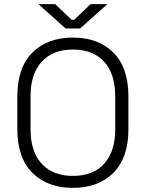

<svg xmlns="http://www.w3.org/2000/svg" viewBox="-20 -896 706 930"><path d="M64 -271V-429Q64 -569 137 -641.5Q210 -714 333 -714Q456 -714 529 -641.5Q602 -569 602 -429V-271Q602 -131 529 -58.5Q456 14 333 14Q210 14 137 -58.5Q64 -131 64 -271ZM538 -269V-431Q538 -538 484.5 -597Q431 -656 333 -656Q236 -656 182 -597Q128 -538 128 -431V-269Q128 -162 182 -103Q236 -44 333 -44Q431 -44 484.5 -103Q538 -162 538 -269ZM298 -758 166 -876H247L327 -800H339L419 -876H500L368 -758Z"/></svg>

Font: Space 7353
Style: Regular
Weight: 400
Designer: Christine Claussen + Ruben Lyon  (Space 7353)
Version: Version 1.000;FEAKit 1.0